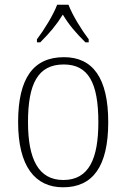

<svg xmlns="http://www.w3.org/2000/svg" viewBox="-20 -786 537 816"><path d="M137 -619V-606H151C193 -648 219 -679 247 -724C274 -679 301 -648 343 -606H357V-619C328 -657 288 -721 271 -766H223C206 -721 166 -657 137 -619ZM248 10C374 10 440 -78 440 -267C440 -455 374 -543 252 -543C122 -543 57 -454 57 -267C57 -79 129 10 248 10ZM249 -21C144 -21 99 -109 99 -267C99 -430 141 -512 251 -512C356 -512 398 -433 398 -267C398 -113 359 -21 249 -21Z"/></svg>

Font: Noto Serif Devanagari SemiCondensed ExtraLight
Style: Regular
Weight: 200
Width: 4
Designer: Universal Thirst, Indian Type Foundry and the Monotype Design Team
Foundry: Monotype Imaging Inc.
Version: Version 2.004